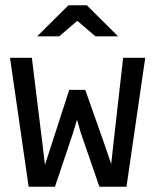

<svg xmlns="http://www.w3.org/2000/svg" viewBox="-20 -710 590 730"><path d="M532.2 -490.2H448.2L410.2 -154.8L402.8 -85.9L380.9 -150.9L304.2 -368.2H243.2L171.9 -147.9L150.9 -83L142.1 -157.2L101.1 -490.2H18.1L88.9 0H189L256.8 -202.1L272.9 -254.9L287.1 -205.1L357.9 0H460.9ZM310.1 -689.9H240.2L121.1 -571.8H205.1L273.9 -630.9L342.8 -571.8H429.2ZM0 -490.2Z"/></svg>

Font: CodeNewRoman Nerd Font Mono
Style: Regular
Weight: 400
Monospace: yes
Designer: Sam Radian
Foundry: Code New Roman
Version: Version 2.00 November 29, 2014;Nerd Fonts 3.2.1